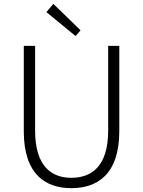

<svg xmlns="http://www.w3.org/2000/svg" viewBox="-20 -968 745 1001"><path d="M352 13C483 13 602 -55 602 -284V-729H544V-288C544 -98 455 -41 352 -41C251 -41 163 -98 163 -288V-729H104V-284C104 -55 221 13 352 13ZM374 -780 400 -810 258 -948 222 -905Z"/></svg>

Font: Noto Sans SC Light
Style: Regular
Weight: 300
Designer: Ryoko NISHIZUKA 西塚涼子 (kana, bopomofo & ideographs); Paul D. Hunt (Latin, Greek & Cyrillic); Sandoll Communications 산돌커뮤니
Foundry: Adobe
Version: Version 2.004;hotconv 1.0.118;makeotfexe 2.5.65603